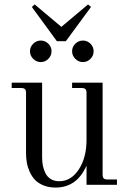

<svg xmlns="http://www.w3.org/2000/svg" viewBox="-20 -825 574 857"><path d="M502 0H366.2V-85.9Q323.2 12.2 228 12.2Q198.2 12.2 174.6 2.7Q150.9 -6.8 136.5 -22Q122.1 -37.1 112.8 -57.6Q103.5 -78.1 99.9 -98.6Q96.2 -119.1 96.2 -141.1V-410.2Q96.2 -422.4 91.3 -427.2Q86.4 -432.1 74.2 -432.1H32.2V-456.1H168V-122.1Q168 -102.5 171.4 -85.4Q174.8 -68.4 182.9 -52Q190.9 -35.6 206.5 -25.9Q222.2 -16.1 244.1 -16.1Q297.4 -16.1 331.8 -68.8Q366.2 -121.6 366.2 -200.2V-410.2Q366.2 -422.4 361.3 -427.2Q356.4 -432.1 344.2 -432.1H301.8V-456.1H438V-45.9Q438 -33.7 442.9 -28.8Q447.8 -23.9 460 -23.9H502ZM316.2 -629.9Q330.6 -644 350.1 -644Q369.6 -644 383.8 -629.9Q397.9 -615.7 397.9 -596.2Q397.9 -576.7 383.8 -562.3Q369.6 -547.9 350.1 -547.9Q330.6 -547.9 316.2 -562.3Q301.8 -576.7 301.8 -596.2Q301.8 -615.7 316.2 -629.9ZM128.2 -629.9Q142.6 -644 162.1 -644Q181.6 -644 195.8 -629.9Q210 -615.7 210 -596.2Q210 -576.7 195.8 -562.3Q181.6 -547.9 162.1 -547.9Q142.6 -547.9 128.2 -562.3Q113.8 -576.7 113.8 -596.2Q113.8 -615.7 128.2 -629.9ZM122.1 -793.9 134.8 -805.2 253.9 -705.1 373 -805.2 386.2 -793.9 273.9 -641.1H233.9Z"/></svg>

Font: Flanker Steampunk
Style: Regular
Weight: 400
Designer: Alexey Kryukov, Leonardo Di Lena
Foundry: Alexey Kryukov, Leonardo Di Lena
Version: 1.210